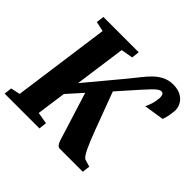

<svg xmlns="http://www.w3.org/2000/svg" viewBox="-180 -952 1150 1150"><g transform="rotate(45 395.0 -376.5)"><path d="M-2.5 0 3.5 -49.5 62.5 -62.5 147.5 -680 85 -693.5 91 -743H390.5L384.5 -693.5L309 -680L264 -355L455.5 -585Q480.5 -615 503.5 -644.8Q526.5 -674.5 551.2 -698.8Q576 -723 606 -738Q636 -753 674 -753Q715 -753 742 -737Q769 -721 781.2 -696.5Q793.5 -672 791.5 -646Q788.5 -616.5 784.2 -596.8Q780 -577 774 -562L646.5 -542Q653.5 -556 661.8 -579.8Q670 -603.5 673 -635.5Q674 -650 669.8 -662Q665.5 -674 652 -674Q644.5 -674 636 -669.2Q627.5 -664.5 616.2 -654.5Q605 -644.5 589.8 -627.8Q574.5 -611 552.5 -587L446.5 -467.5L536 -228Q549 -193.5 560.5 -165.2Q572 -137 582.2 -115.8Q592.5 -94.5 601.2 -81.5Q610 -68.5 617.5 -63.5L665.5 -49L659.5 0H463.5Q454 -1 447.8 -7Q441.5 -13 436 -25.8Q430.5 -38.5 424.8 -58.5Q419 -78.5 409.5 -108L335.5 -344.5L250 -249L224 -62.5L298 -49.5L292.5 0Z"/></g></svg>

Font: Merriweather 24pt SemiCondensed Black
Style: Italic
Weight: 900
Width: 4
Italic angle: -7.8°
Designer: Eben Sorkin
Foundry: Eben Sorkin
Version: Version 2.101